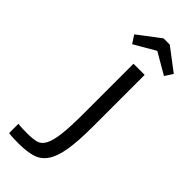

<svg xmlns="http://www.w3.org/2000/svg" viewBox="-284 -921 962 962"><g transform="rotate(45 197.0 -440.0)"><path d="M215.6 -687.2V-335.2Q215.6 -238.6 208.9 -184Q202.2 -129.4 187.2 -102.4Q172.2 -75.4 147.5 -69.5Q122.8 -63.6 86 -63.6Q71.4 -63.6 53.1 -64.1Q34.8 -64.6 20.6 -67V-0.6Q35.6 1.6 55.3 2.2Q75 2.8 91.8 2.8Q148.4 2.8 187.1 -8.9Q225.8 -20.6 249.7 -55.5Q273.6 -90.4 284.1 -154.4Q294.6 -218.4 294.6 -322.4V-687.2ZM232 -883.4 114 -793.8 141.4 -751.6 254.2 -817 367 -751.6 394.4 -793.8 276.4 -883.4Z"/></g></svg>

Font: Secuela Light
Style: Regular
Weight: 300
Designer: Fernando Haro
Foundry: deFharo
Version: Version 1.708